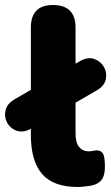

<svg xmlns="http://www.w3.org/2000/svg" viewBox="-71 -734 443 765"><path d="M239 11Q142 11 97 -40.5Q52 -92 52 -196V-221Q21 -204 -4.5 -213Q-30 -222 -42.5 -245Q-55 -268 -49 -294.5Q-43 -321 -12 -339L52 -376V-624Q52 -714 140 -714Q230 -714 230 -624V-480L245 -489Q277 -508 303 -499.5Q329 -491 342.5 -468Q356 -445 350.5 -418Q345 -391 313 -373L230 -325V-202Q230 -165 244.5 -148Q259 -131 282 -131Q289 -131 297 -132.5Q305 -134 313 -135Q331 -135 339 -122.5Q347 -110 347 -69Q347 -34 333 -16.5Q319 1 290 6Q282 7 267 9Q252 11 239 11Z"/></svg>

Font: Chiron GoRound TC H
Style: Regular
Weight: 900
Designer: Ryoko NISHIZUKA 西塚涼子 (kana, bopomofo & ideographs); Paul D. Hunt (Latin, Greek & Cyrillic); Sandoll Communications 산돌커뮤니
Foundry: Adobe
Version: Version 1.000;hotconv 1.1.1;makeotfexe 2.6.0